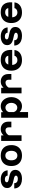

<svg xmlns="http://www.w3.org/2000/svg" viewBox="2207 -2815 786 5240"><g transform="rotate(-90 2600.0 -195.0)"><path d="M339 12Q261 12 202 -13.5Q143 -39 110.5 -86.5Q78 -134 77 -199H222Q220 -153 251.5 -127Q283 -101 338 -101Q378 -101 402.5 -114.5Q427 -128 427 -152Q427 -173 408.5 -185.5Q390 -198 360 -205.5Q330 -213 294 -220.5Q258 -228 221.5 -239Q185 -250 155 -268.5Q125 -287 106.5 -317.5Q88 -348 88 -394Q88 -447 118 -486Q148 -525 201.5 -546.5Q255 -568 325 -568Q432 -568 498.5 -518.5Q565 -469 572 -380H428Q426 -417 398 -436Q370 -455 326 -455Q289 -455 267 -442Q245 -429 245 -403Q245 -382 263.5 -370.5Q282 -359 312 -352Q342 -345 378.5 -339Q415 -333 451 -322.5Q487 -312 517 -294Q547 -276 565.5 -246Q584 -216 584 -169Q584 -84 517.5 -36Q451 12 339 12Z M975 12Q886 12 821.8 -23Q757.6 -58.1 723.3 -123Q689 -188 689 -278Q689 -369 723.3 -433.5Q757.5 -497.9 821.7 -533Q885.9 -568 975.2 -568Q1109 -568 1184.5 -491Q1260 -414 1260 -277.8Q1260 -188 1226 -123Q1192 -58 1128 -23Q1064 12 975 12ZM975 -114Q1035 -114 1069.5 -158.1Q1104 -202.3 1104 -278.3Q1104 -355 1069.5 -398.5Q1035 -442 975 -442Q914.2 -442 879.6 -398.3Q845 -354.5 845 -277.9Q845 -202 879.6 -158Q914.2 -114 975 -114Z M1744 -278V-353Q1744 -391 1724 -414.5Q1704 -438 1664 -438Q1619 -438 1579 -408Q1539 -378 1503 -304L1487 -435Q1513 -479 1544 -508.5Q1575 -538 1612.5 -553Q1650 -568 1695 -568Q1784 -568 1842 -513.5Q1900 -459 1900 -353V-278ZM1373 0V-556H1523L1529 -456V0Z M2321 -568Q2394 -568 2449.5 -529.5Q2505 -491 2537 -425Q2569 -359 2569 -278Q2569 -198 2537 -132Q2505 -66 2449.5 -27Q2394 12 2321 12Q2273 12 2232 -5.5Q2191 -23 2162 -53V178H2006V-556H2157L2160 -502Q2189 -533 2230.5 -550.5Q2272 -568 2321 -568ZM2281 -116Q2320 -116 2349.5 -138Q2379 -160 2396 -196.5Q2413 -233 2413 -278Q2413 -324 2396 -360.5Q2379 -397 2349.5 -418.5Q2320 -440 2281 -440Q2240 -440 2208 -415Q2176 -390 2162 -348V-209Q2176 -167 2208 -141.5Q2240 -116 2281 -116Z M3044 -278V-353Q3044 -391 3024 -414.5Q3004 -438 2964 -438Q2919 -438 2879 -408Q2839 -378 2803 -304L2787 -435Q2813 -479 2844 -508.5Q2875 -538 2912.5 -553Q2950 -568 2995 -568Q3084 -568 3142 -513.5Q3200 -459 3200 -353V-278ZM2673 0V-556H2823L2829 -456V0Z M3580.4 12Q3489.8 12 3425.6 -23Q3361.4 -58 3326.3 -123.2Q3291.2 -188.4 3291.2 -278.2Q3291.2 -368.8 3326 -434Q3360.8 -499.2 3427.2 -533.8Q3493.6 -568.4 3588 -568.4Q3735.4 -568.4 3801.6 -484.9Q3867.8 -401.4 3856.6 -255.4H3415.4L3415.8 -361.6L3697.6 -362Q3694.6 -399.6 3663.9 -423.3Q3633.2 -447 3587 -447Q3514.6 -447 3480.7 -402.2Q3446.8 -357.4 3446.8 -271.2Q3446.8 -227.6 3462.1 -191.9Q3477.4 -156.2 3506.8 -134.5Q3536.2 -112.8 3580.4 -112.8Q3626.6 -112.8 3659.5 -136.1Q3692.4 -159.4 3699.2 -193.8H3855.2Q3844.8 -99.4 3771.6 -43.7Q3698.4 12 3580.4 12Z M4239 12Q4161 12 4102 -13.5Q4043 -39 4010.5 -86.5Q3978 -134 3977 -199H4122Q4120 -153 4151.5 -127Q4183 -101 4238 -101Q4278 -101 4302.5 -114.5Q4327 -128 4327 -152Q4327 -173 4308.5 -185.5Q4290 -198 4260 -205.5Q4230 -213 4194 -220.5Q4158 -228 4121.5 -239Q4085 -250 4055 -268.5Q4025 -287 4006.5 -317.5Q3988 -348 3988 -394Q3988 -447 4018 -486Q4048 -525 4101.5 -546.5Q4155 -568 4225 -568Q4332 -568 4398.5 -518.5Q4465 -469 4472 -380H4328Q4326 -417 4298 -436Q4270 -455 4226 -455Q4189 -455 4167 -442Q4145 -429 4145 -403Q4145 -382 4163.5 -370.5Q4182 -359 4212 -352Q4242 -345 4278.5 -339Q4315 -333 4351 -322.5Q4387 -312 4417 -294Q4447 -276 4465.5 -246Q4484 -216 4484 -169Q4484 -84 4417.5 -36Q4351 12 4239 12Z M4880.4 12Q4789.8 12 4725.6 -23Q4661.4 -58 4626.3 -123.2Q4591.2 -188.4 4591.2 -278.2Q4591.2 -368.8 4626 -434Q4660.8 -499.2 4727.2 -533.8Q4793.6 -568.4 4888 -568.4Q5035.4 -568.4 5101.6 -484.9Q5167.8 -401.4 5156.6 -255.4H4715.4L4715.8 -361.6L4997.6 -362Q4994.6 -399.6 4963.9 -423.3Q4933.2 -447 4887 -447Q4814.6 -447 4780.7 -402.2Q4746.8 -357.4 4746.8 -271.2Q4746.8 -227.6 4762.1 -191.9Q4777.4 -156.2 4806.8 -134.5Q4836.2 -112.8 4880.4 -112.8Q4926.6 -112.8 4959.5 -136.1Q4992.4 -159.4 4999.2 -193.8H5155.2Q5144.8 -99.4 5071.6 -43.7Q4998.4 12 4880.4 12Z"/></g></svg>

Font: Azeret Mono Thin
Style: Regular
Weight: 100
Designer: Martin Vácha
Foundry: Displaay
Version: Version 1.002